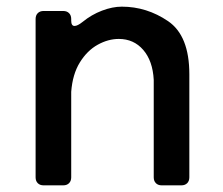

<svg xmlns="http://www.w3.org/2000/svg" viewBox="-20 -557 670 577"><path d="M549 -334V-24Q549 -13 542.5 -6.5Q536 0 525 0H466Q455 0 448.5 -6.5Q442 -13 442 -24V-317Q439 -374 410.5 -407Q382 -440 337 -440Q305 -440 273.5 -422.5Q242 -405 220 -369.5Q198 -334 194 -281V-24Q194 -13 187.5 -6.5Q181 0 170 0H111Q100 0 93.5 -6.5Q87 -13 87 -24V-500Q87 -511 93.5 -517.5Q100 -524 111 -524H170Q181 -524 187.5 -517.5Q194 -511 194 -500V-495Q194 -479 204 -479Q213 -479 228 -491Q255 -513 286.5 -525Q318 -537 346 -537Q421 -537 485 -493.5Q549 -450 549 -334Z"/></svg>

Font: Shippori Gothic B2 Bold
Style: Regular
Weight: 700
Designer: FONTDASU
Foundry: FONTDASU / Google Inc. / but / Adobe
Version: Version 1.130